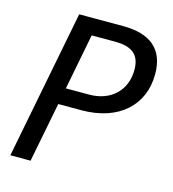

<svg xmlns="http://www.w3.org/2000/svg" viewBox="-109 -819 819 909"><g transform="rotate(15 301.0 -364.5)"><path d="M24.9 0H124L181.2 -293H294.9C477.1 -293 587.9 -395.5 587.9 -547.9C587.9 -670.9 515.6 -729 381.8 -729H167ZM196.8 -374 250 -647.9H363.8C449.7 -647.9 487.8 -615.2 487.8 -542C487.8 -442.9 418.5 -374 311 -374Z"/></g></svg>

Font: Hack
Style: Oblique
Weight: 400
Italic angle: -12°
Monospace: yes
Designer: Christopher Simpkins
Foundry: Christopher Simpkins
Version: Version 2.010